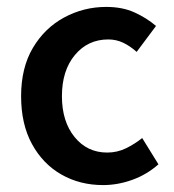

<svg xmlns="http://www.w3.org/2000/svg" viewBox="-20 -523 502 555"><path d="M278 12Q211 12 157.5 -18.5Q104 -49 72.5 -106.5Q41 -164 41 -245Q41 -327 75 -384.5Q109 -442 165.5 -472.5Q222 -503 287 -503Q334 -503 369 -487Q404 -471 431 -448L375 -373Q356 -390 336 -399.5Q316 -409 293 -409Q234 -409 196.5 -364Q159 -319 159 -245Q159 -172 195.5 -127Q232 -82 290 -82Q319 -82 344.5 -94.5Q370 -107 391 -124L438 -48Q404 -18 362 -3Q320 12 278 12Z"/></svg>

Font: Source Sans Pro SemiBold
Style: Regular
Weight: 600
Designer: Paul D. Hunt
Foundry: Adobe Systems Incorporated
Version: Version 2.045;hotconv 1.0.109;makeotfexe 2.5.65596